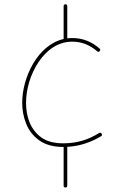

<svg xmlns="http://www.w3.org/2000/svg" viewBox="-20 -671 563 878"><path d="M279.3 186.5C284.7 186.5 287.6 183.6 287.6 178.2V0.5C348.6 -2.9 398.4 -22 441.9 -47.9C446.8 -50.8 447.8 -54.7 444.8 -59.6C441.9 -64.5 438 -65.4 433.1 -62.5C387.7 -34.7 336.9 -15.6 270 -15.6C227.5 -15.6 193.8 -24.4 168.9 -42.5C118.7 -78.1 99.1 -138.7 99.1 -200.7C99.1 -262.7 119.1 -331.5 156.2 -387.2C193.4 -442.9 246.1 -480.5 310.5 -480.5C355.5 -480.5 393.1 -463.9 424.3 -436.5C428.7 -433.1 432.6 -433.1 436 -437.5C439.5 -441.9 439.5 -445.8 435.1 -449.2C401.4 -478.5 360.8 -497.1 310.5 -497.1C302.7 -497.1 294.9 -496.6 287.6 -495.6V-642.6C287.6 -648.4 284.7 -651.4 279.3 -651.4C273.9 -651.4 271 -648.4 271 -642.6V-492.7C151.4 -465.3 81.5 -316.4 81.5 -200.7C81.5 -168 87.4 -136.2 99.6 -105.5C111.8 -74.7 131.3 -49.3 159.2 -29.3C187 -9.3 223.6 1 270 1H271V178.2C271 183.6 273.9 186.5 279.3 186.5Z"/></svg>

Font: Mikhak Thin
Style: Regular
Weight: 100
Designer: Amin Abedi
Version: Version 3.2